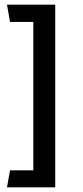

<svg xmlns="http://www.w3.org/2000/svg" viewBox="-20 -716 357 824"><path d="M217 -696H10L23 -622H123V15H23L10 88H217Z"/></svg>

Font: Catamaran Medium
Style: Regular
Weight: 500
Designer: Pria Ravichandran
Version: Version 2.000